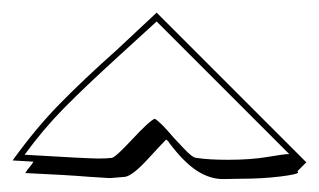

<svg xmlns="http://www.w3.org/2000/svg" viewBox="-28 -723 505 304"><path d="M443 -452 444 -450Q444 -447 415.5 -443.5Q387 -440 354 -440Q348 -440 326.5 -439.5Q305 -439 284 -452.5Q263 -466 239 -498H240Q238 -499 237.5 -500Q237 -501 235 -502Q229 -496 205.5 -470.5Q182 -445 170 -443Q148 -441 146 -441L114 -443Q78 -446 12 -449Q15 -454 18.5 -458Q22 -462 25 -467L-8 -469Q28 -519 65 -557Q102 -595 158 -645L220 -703L457 -466ZM162 -636Q107 -586 73.5 -552Q40 -518 11 -478Q111 -472 128 -472Q140 -472 149 -473Q155 -474 181 -502Q209 -532 217 -535Q226 -530 247 -505Q250 -502 263.5 -487.5Q277 -473 283 -473Q302 -470 333 -470Q369 -470 395.5 -474.5Q422 -479 428 -479H430L220 -689Z"/></svg>

Font: Londrina Shadow
Style: Regular
Weight: 400
Designer: Marcelo Magalhaes
Foundry: Marcelo Magalhães
Version: Version 1.002